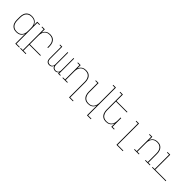

<svg xmlns="http://www.w3.org/2000/svg" viewBox="427 -2533 4547 4547"><g transform="rotate(45 2700.0 -260.0)"><path d="M296 -11Q321 -11 346 -16.5Q371 -22 392.5 -35Q414 -48 430.5 -68Q447 -88 456.5 -111Q466 -134 469.5 -159.5Q473 -185 473 -210V-310Q473 -335 469.5 -360.5Q466 -386 456.5 -409Q447 -432 430.5 -452Q414 -472 392.5 -485Q371 -498 346 -503.5Q321 -509 296 -509Q271 -509 246 -503.5Q221 -498 199.5 -485Q178 -472 161.5 -452Q145 -432 135.5 -409Q126 -386 122.5 -360.5Q119 -335 119 -310V-210Q119 -185 122.5 -159.5Q126 -134 135.5 -111Q145 -88 161.5 -68Q178 -48 199.5 -35Q221 -22 246 -16.5Q271 -11 296 -11ZM473 215V-114Q464 -86 446.5 -62Q429 -38 404.5 -21.5Q380 -5 351 1.5Q322 8 293 8Q265 8 237.5 2Q210 -4 186.5 -18.5Q163 -33 145 -54.5Q127 -76 116.5 -101.5Q106 -127 102 -154.5Q98 -182 98 -210V-310Q98 -338 102 -365.5Q106 -393 116.5 -418.5Q127 -444 145 -465.5Q163 -487 186.5 -501.5Q210 -516 237.5 -522Q265 -528 293 -528Q322 -528 351 -521.5Q380 -515 404.5 -498.5Q429 -482 446.5 -458Q464 -434 473 -406V-520H564V-501H494V196H604V215Z M822 215H636V196H706V-501H636V-520H727V-407Q736 -434 753 -458Q770 -482 794 -498Q818 -514 846.5 -521Q875 -528 903 -528Q931 -528 958 -522Q985 -516 1008 -501.5Q1031 -487 1048.5 -465Q1066 -443 1076 -417.5Q1086 -392 1090 -364.5Q1094 -337 1094 -310V-260H1073V-310Q1073 -335 1069.5 -360Q1066 -385 1057 -408Q1048 -431 1032.5 -451Q1017 -471 995.5 -484.5Q974 -498 949.5 -503.5Q925 -509 900 -509Q875 -509 850.5 -503.5Q826 -498 804.5 -484.5Q783 -471 767.5 -451Q752 -431 743 -408Q734 -385 730.5 -360Q727 -335 727 -310V-19H1094V0H727V196H822Z M1397 8Q1374 8 1352 -0.5Q1330 -9 1316 -26.5Q1302 -44 1296.5 -66.5Q1291 -89 1291 -112V-501H1238V-520H1311V-112Q1311 -93 1315.5 -74Q1320 -55 1332.5 -40Q1345 -25 1363 -18Q1381 -11 1400 -11Q1420 -11 1438 -18Q1456 -25 1468 -40Q1480 -55 1485 -74Q1490 -93 1490 -112V-520H1510V-112Q1510 -93 1515 -74Q1520 -55 1532 -40Q1544 -25 1562 -18Q1580 -11 1600 -11Q1619 -11 1637 -18Q1655 -25 1667.5 -40Q1680 -55 1684.5 -74Q1689 -93 1689 -112V-520H1709V-19H1762V0H1689V-47Q1683 -34 1673 -23Q1663 -12 1651 -5Q1639 2 1624.5 5Q1610 8 1596 8Q1579 8 1563 4Q1547 0 1533.5 -9.5Q1520 -19 1510.5 -33Q1501 -47 1496 -63Q1491 -47 1482 -33Q1473 -19 1459.5 -9.5Q1446 0 1429.5 4Q1413 8 1397 8Z M2273 215V-310Q2273 -335 2269.5 -360Q2266 -385 2257 -408Q2248 -431 2232.5 -451Q2217 -471 2195.5 -484.5Q2174 -498 2149.5 -503.5Q2125 -509 2100 -509Q2075 -509 2050.5 -503.5Q2026 -498 2004.5 -484.5Q1983 -471 1967.5 -451Q1952 -431 1943 -408Q1934 -385 1930.5 -360Q1927 -335 1927 -310V-19H1997V0H1836V-19H1906V-501H1836V-520H1927V-407Q1936 -434 1953 -458Q1970 -482 1994 -498Q2018 -514 2046.5 -521Q2075 -528 2103 -528Q2131 -528 2158 -522Q2185 -516 2208 -501.5Q2231 -487 2248.5 -465Q2266 -443 2276 -417.5Q2286 -392 2290 -364.5Q2294 -337 2294 -310V196H2404V215Z M2873 215V-113Q2864 -86 2847 -62Q2830 -38 2806 -22Q2782 -6 2753.5 1Q2725 8 2697 8Q2669 8 2642 2Q2615 -4 2592 -18.5Q2569 -33 2551.5 -55Q2534 -77 2524 -102.5Q2514 -128 2510 -155.5Q2506 -183 2506 -210V-501H2436V-520H2527V-210Q2527 -185 2530.5 -160Q2534 -135 2543 -112Q2552 -89 2567.5 -69Q2583 -49 2604.5 -35.5Q2626 -22 2650.5 -16.5Q2675 -11 2700 -11Q2725 -11 2749.5 -16.5Q2774 -22 2795.5 -35.5Q2817 -49 2832.5 -69Q2848 -89 2857 -112Q2866 -135 2869.5 -160Q2873 -185 2873 -210V-716H2803V-735H2894V196H3004V215Z M3297 8Q3269 8 3242 2Q3215 -4 3192 -18.5Q3169 -33 3151.5 -55Q3134 -77 3124 -102.5Q3114 -128 3110 -155.5Q3106 -183 3106 -210V-716H3036V-735H3127V-520H3494V-501H3127V-210Q3127 -185 3130.5 -160Q3134 -135 3143 -112Q3152 -89 3167.5 -69Q3183 -49 3204.5 -35.5Q3226 -22 3250.5 -16.5Q3275 -11 3300 -11Q3325 -11 3349.5 -16.5Q3374 -22 3395.5 -35.5Q3417 -49 3432.5 -69Q3448 -89 3457 -112Q3466 -135 3469.5 -160Q3473 -185 3473 -210V-312H3494V-19H3564V0H3473V-113Q3464 -86 3447 -62Q3430 -38 3406 -22Q3382 -6 3353.5 1Q3325 8 3297 8Z M3861 215V-501H3791V-520H3882V196H4073V215Z M4397 0H4236V-19H4306V-501H4236V-520H4327V-407Q4336 -434 4353 -458Q4370 -482 4394 -498Q4418 -514 4446.5 -521Q4475 -528 4503 -528Q4531 -528 4558 -522Q4585 -516 4608 -501.5Q4631 -487 4648.5 -465Q4666 -443 4676 -417.5Q4686 -392 4690 -364.5Q4694 -337 4694 -310V-19H4764V0H4603V-19H4673V-310Q4673 -335 4669.5 -360Q4666 -385 4657 -408Q4648 -431 4632.5 -451Q4617 -471 4595.5 -484.5Q4574 -498 4549.5 -503.5Q4525 -509 4500 -509Q4475 -509 4450.5 -503.5Q4426 -498 4404.5 -484.5Q4383 -471 4367.5 -451Q4352 -431 4343 -408Q4334 -385 4330.5 -360Q4327 -335 4327 -310V-19H4397Z M4836 0V-19H4906V-501H4836V-520H4927V-19H5294V0Z"/></g></svg>

Font: Iosevka HT Thin Extended
Style: Regular
Weight: 100
Width: 7
Monospace: yes
Designer: Belleve Invis
Foundry: Belleve Invis
Version: Version 32.3.0; ttfautohint (v1.8.4)